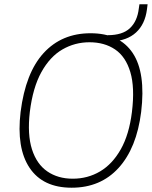

<svg xmlns="http://www.w3.org/2000/svg" viewBox="-20 -865 710 895"><path d="M76 -343Q99 -526 183.5 -618Q268 -710 402 -710Q537 -710 598.5 -618Q660 -526 638 -343Q617 -175 533 -82.5Q449 10 314 10Q180 10 118 -82.5Q56 -175 76 -343ZM319 -32Q389 -32 446.5 -66Q504 -100 543 -169Q582 -238 595 -343Q609 -457 587.5 -529Q566 -601 516.5 -634.5Q467 -668 397 -668Q329 -668 271 -634.5Q213 -601 173 -529Q133 -457 119 -343Q107 -238 129 -169Q151 -100 200.5 -66Q250 -32 319 -32ZM500 -672 480 -690 482 -701Q551 -701 585.5 -733.5Q620 -766 627 -825L630 -845H668L665 -821Q656 -752 614 -713.5Q572 -675 500 -672Z"/></svg>

Font: Haskoy ExtraLight
Style: Italic
Weight: 200
Designer: Ertekin Erdin
Foundry: Ertekin Erdin
Version: Version 2.000; ttfautohint (v1.8.4.7-5d5b)